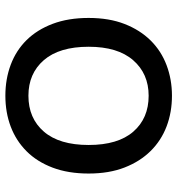

<svg xmlns="http://www.w3.org/2000/svg" viewBox="8 -670 676 733"><g transform="rotate(90 346.5 -304.0)"><path d="M643 -304Q643 -226 620.5 -166.5Q598 -107 558 -67Q518 -27 464 -6.5Q410 14 346 14Q282 14 227.5 -6.5Q173 -27 133.5 -67Q94 -107 71.5 -166.5Q49 -226 49 -304Q49 -382 72 -441Q95 -500 135 -540.5Q175 -581 229.5 -601.5Q284 -622 346 -622Q409 -622 463 -601.5Q517 -581 557 -540.5Q597 -500 620 -441Q643 -382 643 -304ZM534 -304Q534 -416 483 -474.5Q432 -533 346 -533Q262 -533 210.5 -474Q159 -415 159 -304Q159 -192 210 -133Q261 -74 346 -74Q432 -74 483 -133Q534 -192 534 -304Z"/></g></svg>

Font: Baloo Thambi 2 Medium
Style: Regular
Weight: 500
Designer: Aadarsh Rajan and Ek Type
Foundry: Ek Type
Version: Version 1.640;hotconv 1.0.111;makeotfexe 2.5.65597; ttfautoh